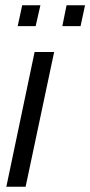

<svg xmlns="http://www.w3.org/2000/svg" viewBox="-20 -707 342 727"><path d="M4 0 111 -510H185L77 0ZM216 -608 232 -687H302L285 -608ZM47 -608 64 -687H133L115 -608Z"/></svg>

Font: Saira Condensed
Style: Italic
Weight: 400
Width: 3
Italic angle: -12°
Designer: Hector Gatti with collaboration of the Omnibus-Type team
Foundry: Omnibus-Type
Version: Version 1.100